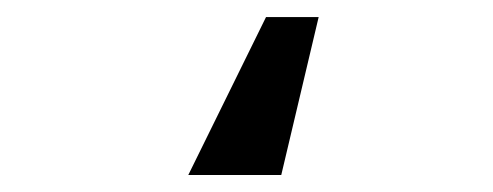

<svg xmlns="http://www.w3.org/2000/svg" viewBox="-20 -13 586 228"><path d="M314 194.8 358.4 7.3H295.9L203.6 194.8Z"/></svg>

Font: SG Kara SemiBold
Style: Regular
Weight: 400
Designer: Damoon Khanjanzadeh
Version: Version 1.000